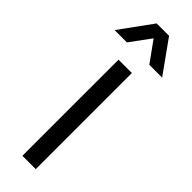

<svg xmlns="http://www.w3.org/2000/svg" viewBox="-344 -966 974 974"><g transform="rotate(45 143.5 -478.5)"><path d="M93.3 0V-689.5H189V0ZM222.2 -781.7 142.6 -892.1 61.5 -781.7H-26.9L100.1 -956.5H189L314 -781.7Z"/></g></svg>

Font: Shanti
Style: Regular
Weight: 400
Designer: vernon adams
Foundry: vernon adams
Version: Version 1.000